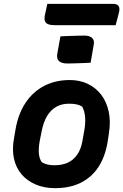

<svg xmlns="http://www.w3.org/2000/svg" viewBox="-20 -966 641 998"><path d="M343 -550Q395 -550 436.5 -530Q478 -510 506 -473.5Q534 -437 545 -386Q556 -335 546 -272L539 -226Q526 -150 491 -97Q456 -44 399.5 -16Q343 12 266 12Q210 12 165.5 -7Q121 -26 92 -60Q63 -94 52.5 -142Q42 -190 53 -248L61 -295Q75 -375 113 -432Q151 -489 209.5 -519.5Q268 -550 343 -550ZM339 -427Q301 -427 272.5 -411Q244 -395 224.5 -362.5Q205 -330 196 -281L186 -231Q180 -197 182 -169.5Q184 -142 197 -123Q210 -115 226 -111Q242 -107 262 -107Q304 -107 333.5 -121Q363 -135 382 -163Q401 -191 408 -231L417 -281Q425 -323 422.5 -356Q420 -389 407 -412Q394 -420 378 -423.5Q362 -427 339 -427ZM294 -777Q309 -778 324.5 -778.5Q340 -779 356 -779.5Q372 -780 387.5 -780.5Q403 -781 418 -781Q446 -781 459 -768.5Q472 -756 467 -732L451 -640Q437 -639 421.5 -638.5Q406 -638 390.5 -637.5Q375 -637 359.5 -636.5Q344 -636 330 -636Q299 -636 286 -649Q273 -662 278 -688ZM226 -946H568Q587 -946 595 -936.5Q603 -927 600 -909Q597 -896 594 -883.5Q591 -871 587.5 -859Q584 -847 581 -835H267Q244 -835 231 -840Q218 -845 214 -855.5Q210 -866 212 -881Q215 -893 217 -904Q219 -915 221.5 -925Q224 -935 226 -946Z"/></svg>

Font: Rec Mono Semicasual
Style: Bold Italic
Weight: 700
Italic angle: -10°
Version: Version 1.085; ttfautohint (v1.8.4.7-5d5b)